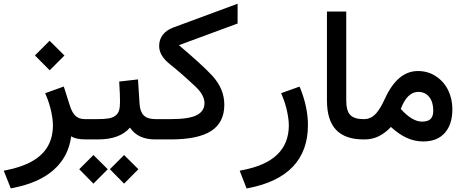

<svg xmlns="http://www.w3.org/2000/svg" viewBox="-39 -761 2528 1048"><path d="M155.2 -462 228.2 -535 231.7 -538.5 235.3 -535 309.3 -461.5 312.8 -457.9 309.3 -454.4 235.3 -380.4 232.2 -377.3 228.7 -380.9 155.2 -454.9 151.6 -458.4ZM249.9 -75.6Q249.9 -109.8 240.1 -154.4Q230.2 -199 211.6 -242.3L207.6 -251.9L217.6 -255.9L299.2 -285.1L308.8 -288.7L312.3 -279.1L343.1 -181.9Q355.2 -144.6 374.1 -127.7Q392.9 -110.8 424.2 -110.8H443.3V-100.8V-10.1V0H429.7Q374.3 0 349.6 -17.1Q335 95.2 253.1 167Q171.3 238.8 27.7 265.5L19.6 267L16.6 259.4L-14.1 181.9L-18.6 170.3L-6.5 168.3Q79.6 151.6 136.5 119.1Q193.5 86.6 221.4 38.3Q249.4 -10.1 249.9 -75.6Z M564.2 159.2 634.8 88.7 638.3 85.1 641.8 88.7 712.8 159.2 716.4 162.7 712.8 166.2 641.8 237.8 638.3 241.3 634.8 237.8 564.2 166.2 560.7 162.7ZM397 159.2 467.5 88.7 471 85.1 474.6 88.7 545.6 159.2 549.1 162.7 545.6 166.2 474.6 237.8 471 241.3 467.5 237.8 397 166.2 393.5 162.7ZM807.6 0Q713.4 0 670.5 -64.5Q615.1 0 496.7 0H423.7V-10.1V-100.8V-110.8H494.2Q532 -110.8 554.7 -114.9Q577.3 -118.9 591.4 -130Q605.5 -141.1 610.8 -158.4Q616.1 -175.8 616.1 -205Q616.1 -245.8 612.1 -306.3L611.6 -315.9L621.2 -316.9L703.8 -326.4L714.4 -327.5L714.9 -316.9L722.9 -192.4Q725.9 -150.1 746.3 -130.5Q766.8 -110.8 808.6 -110.8H819.1V-100.8V-10.1V0Z M937.5 -514.4Q1064 -407.6 1119.4 -348.1Q1185.4 -276.1 1185.4 -189.4Q1185.4 -92.7 1113.9 -46.3Q1042.3 0 893.2 0H800V-10.1V-100.8V-110.8H892.7Q992.9 -110.8 1035 -132.5Q1077.1 -154.2 1077.1 -198Q1077.1 -242.3 1027.2 -289.2Q947.1 -364.2 890.7 -408.6Q829.7 -455.9 829.7 -509.8Q829.7 -545.1 849.4 -570.8Q869 -596.5 906.3 -610.6L1257.9 -740.6V-725.9V-639.8V-632.7Z M1600 -279.1Q1641.8 -174.8 1641.8 -78.1Q1641.8 62.5 1559.4 148.9Q1477.1 235.3 1315.4 266L1306.8 267.5L1303.8 259.4L1273.6 181.9L1269.5 170.8L1281.1 168.3Q1410.1 144.1 1473.6 83.4Q1537 22.7 1537.5 -75.6Q1537.5 -109.8 1527.7 -154.7Q1517.9 -199.5 1499.7 -242.3L1495.2 -252.4L1505.3 -255.9L1586.9 -285.1L1596 -288.2Z M1944.1 0Q1845.8 0 1795.7 -51.9Q1745.6 -103.8 1745.6 -214.1V-688.2V-698.2H1755.7H1840.8H1850.9V-688.2V-213.6Q1850.9 -155.7 1873 -133.2Q1895.2 -110.8 1944.1 -110.8H1956.2V-100.8V-10.1V0Z M2148.6 -166.2Q2210.6 -97.2 2264.5 -97.2Q2296.7 -97.2 2311.3 -111.6Q2325.9 -125.9 2325.9 -157.2Q2325.9 -204 2303.8 -231.7Q2281.6 -259.4 2244.3 -259.4Q2183.4 -259.4 2148.6 -166.2ZM2094.7 -68Q2031.2 0 1953.1 0H1937.5V-10.1V-100.8V-110.8H1950.6Q1966.2 -110.8 1980.4 -117.1Q1994.5 -123.4 2005.3 -133.2Q2016.1 -143.1 2026.7 -158.4Q2037.3 -173.8 2045.1 -188.2Q2052.9 -202.5 2061.5 -221.2Q2130.5 -373.3 2242.3 -373.3Q2297.7 -373.3 2341.3 -344.1Q2384.9 -314.9 2407.6 -267.8Q2430.2 -220.7 2430.2 -164.7Q2430.2 -82.1 2388.9 -35.5Q2347.6 11.1 2271.5 11.1Q2223.7 11.1 2180.6 -8.8Q2137.5 -28.7 2094.7 -68Z"/></svg>

Font: Vazir FD Medium
Style: Regular
Weight: 500
Foundry: DejaVu fonts team - Redesigned by Saber Rastikerdar
Version: Version 21.10;October 20, 2019;FontCreator 12.0.0.2547 64-bi